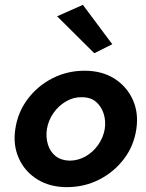

<svg xmlns="http://www.w3.org/2000/svg" viewBox="-20 -761 599 790"><path d="M43 -230Q33 -164 57.5 -109.5Q82 -55 133.5 -23Q185 9 255 9Q327 9 388 -22Q449 -53 490 -107Q531 -161 541 -230Q551 -297 526 -351.5Q501 -406 450 -438Q399 -470 328 -470Q257 -470 196 -439Q135 -408 94 -353.5Q53 -299 43 -230ZM173 -230Q179 -266 200 -296Q221 -326 252 -344Q283 -362 317 -361Q353 -361 375 -342Q397 -323 406.5 -293.5Q416 -264 411 -230Q405 -195 384 -165Q363 -135 332 -117.5Q301 -100 266 -100Q231 -101 208.5 -119Q186 -137 177 -167Q168 -197 173 -230ZM215 -694 368 -542 442 -579 321 -741Z"/></svg>

Font: Jost SemiBold
Style: Italic
Weight: 600
Italic angle: -5°
Version: Version 3.710